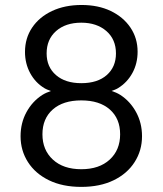

<svg xmlns="http://www.w3.org/2000/svg" viewBox="-20 -734 641 756"><path d="M515.9 -292.4C500.5 -320.8 479.8 -343.3 454 -360.1C443.2 -367.1 431.5 -371.8 419.5 -375.9C428.3 -379.2 437.2 -382.2 445.3 -387.2C469.2 -402.1 487.9 -421.9 501.4 -446.7C515 -471.6 521.8 -499.4 521.8 -530.5C521.8 -565.9 512.4 -597.5 493.7 -625.3C475 -653.1 449.1 -674.8 416.2 -690.7C383.3 -706.5 344.9 -714.4 301.1 -714.4C257.2 -714.4 218.5 -706.5 184.9 -690.7C151.3 -674.9 125.2 -653.1 106.5 -625.3C87.8 -597.5 78.4 -565.6 78.4 -529.5C78.4 -499.2 85.2 -471.4 98.7 -446.3C112.3 -421.1 131 -401.2 154.9 -386.8C163 -381.9 171.9 -379 180.6 -375.7C168.9 -371.6 157.4 -367 146.7 -360.2C120.5 -343.4 99.7 -320.8 84.2 -292.4C68.7 -264 61 -232.4 61 -197.5C61 -160.1 70.7 -126.2 90 -95.9C109.4 -65.5 137 -41.6 172.8 -24.2C208.6 -6.8 251 1.9 300.1 1.9C349.1 1.9 391.6 -6.8 427.4 -24.2C463.2 -41.6 490.8 -65.5 510.1 -95.9C529.5 -126.2 539.2 -160.1 539.2 -197.5C539.2 -232.4 531.4 -264 515.9 -292.4ZM163.6 -523.7C163.6 -560.4 176 -589.8 200.9 -611.8C225.7 -633.6 258.8 -644.7 300.1 -644.7C340.7 -644.7 373.6 -633.6 398.8 -611.8C424 -589.8 436.6 -560.4 436.6 -523.7C436.6 -488.2 424.5 -459.7 400.3 -438.4C376.1 -417.1 342.7 -406.5 300.1 -406.5C258.1 -406.5 224.9 -417.1 200.4 -438.4C175.9 -459.7 163.6 -488.1 163.6 -523.7ZM411.9 -105.5C384.5 -80.3 347.2 -67.7 300.1 -67.7C253 -67.7 215.7 -80.3 188.3 -105.5C160.9 -130.6 147.1 -163.9 147.1 -205.2C147.1 -246.5 160.7 -279 187.8 -302.9C214.9 -326.8 252.3 -338.7 300.1 -338.7C347.8 -338.7 385.3 -326.8 412.4 -302.9C439.5 -279 453 -246.5 453 -205.2C453 -163.9 439.3 -130.6 411.9 -105.5Z"/></svg>

Font: Diatome
Style: Regular
Weight: 400
Designer: 15.100.17
Foundry: 15.100.17
Version: Version 1.008;Fontself Maker 3.5.8